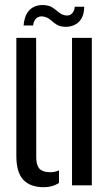

<svg xmlns="http://www.w3.org/2000/svg" viewBox="-20 -754 450 781"><path d="M46.5 -120V-600H127L127.5 -113.5Q127.5 -81.5 140.8 -67.5Q154 -53.5 184 -53.5Q204.5 -53.5 220 -61V-10Q193.5 7.5 158 7.5Q103.5 7.5 75 -22.5Q46.5 -52.5 46.5 -120ZM273 0V-600H353.5V0ZM284 -726.5H322.5Q322 -684.5 299.8 -664Q277.5 -643.5 242 -645Q221 -646.5 208 -655.5Q195 -664.5 184 -674Q173 -683.5 158 -686.5Q141.5 -690 129.5 -681Q117.5 -672 114.5 -650.5H76Q80 -696.5 103.5 -716.5Q127 -736.5 164 -733Q178.5 -731.5 189 -725.8Q199.5 -720 208 -712.8Q216.5 -705.5 225.2 -699.5Q234 -693.5 245 -691.5Q263.5 -688.5 273.5 -699.8Q283.5 -711 284 -726.5Z"/></svg>

Font: Big Shoulders Stencil Text Thin
Style: Regular
Weight: 400
Version: Version 2.001